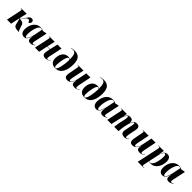

<svg xmlns="http://www.w3.org/2000/svg" viewBox="635 -3114 5699 5699"><g transform="rotate(45 3484.5 -265.0)"><path d="M504 10H525L528 0H521C508 0 496 -16 472 -92L441 -188C418 -262 367 -286 267 -286C290 -294 314 -318 340 -360C396 -448 415 -458 457 -458C496 -458 513 -435 513 -390C568 -389 589 -426 589 -474C589 -509 571 -546 508 -546C458 -546 428 -521 371 -428C338 -374 318 -339 297 -317C279 -300 262 -289 245 -289L304 -536H61L59 -526H73C111 -526 115 -515 115 -497C115 -489 112 -466 105 -433L14 0H185L244 -278C259 -278 264 -255 280 -188L301 -100C324 -6 380 10 504 10Z M732 10C816 10 862 -50 900 -182H905C899 -148 894 -122 894 -85C894 -20 930 10 993 10C1070 10 1110 -24 1142 -50L1136 -61C1120 -46 1097 -31 1076 -31C1056 -31 1043 -45 1043 -74C1043 -103 1057 -158 1062 -181L1137 -535H1111L1008 -514C981 -530 940 -546 890 -546C663 -546 586 -321 586 -174C586 -63 634 10 732 10ZM792 -24C763 -24 749 -55 749 -142C749 -282 805 -534 911 -534C929 -534 946 -531 961 -517L909 -261C883 -133 833 -24 792 -24Z M1634 10C1725 10 1758 -34 1787 -66L1781 -72C1759 -48 1729 -15 1700 -15C1678 -15 1670 -30 1670 -58C1670 -86 1677 -116 1685 -154L1765 -536H1597L1538 -285H1424L1480 -536H1239L1237 -526H1251C1289 -526 1293 -514 1293 -497C1293 -481 1288 -462 1281 -429L1189 0H1363L1422 -275H1536L1514 -165C1509 -141 1506 -118 1506 -93C1506 -36 1535 10 1634 10Z M2045 10C2293 10 2351 -253 2351 -459C2351 -688 2255 -770 2083 -770C2028 -770 1975 -757 1953 -747L1955 -737C1973 -744 1999 -752 2035 -752C2130 -752 2166 -684 2170 -474C2155 -493 2123 -511 2078 -511C1896 -511 1835 -338 1835 -202C1835 -73 1904 10 2045 10ZM2050 0C2013 0 2003 -33 2003 -94C2003 -237 2053 -491 2117 -491C2137 -491 2154 -479 2169 -454C2166 -289 2120 0 2050 0Z M2858 10C2939 10 2973 -22 3005 -63L2999 -70C2978 -41 2948 -16 2922 -16C2901 -16 2890 -30 2890 -61C2890 -80 2893 -105 2899 -136L2980 -536H2806L2746 -237C2725 -127 2679 -35 2630 -35C2612 -35 2602 -46 2602 -75C2602 -94 2605 -131 2613 -168L2689 -536H2444L2443 -526H2465C2498 -526 2501 -517 2501 -498C2501 -487 2499 -473 2493 -440L2449 -212C2442 -178 2435 -134 2435 -103C2435 -43 2461 9 2546 9C2629 9 2700 -37 2738 -168H2744C2742 -158 2735 -98 2735 -79C2735 -34 2760 10 2858 10Z M3270 10C3518 10 3576 -253 3576 -459C3576 -688 3480 -770 3308 -770C3253 -770 3200 -757 3178 -747L3180 -737C3198 -744 3224 -752 3260 -752C3355 -752 3391 -684 3395 -474C3380 -493 3348 -511 3303 -511C3121 -511 3060 -338 3060 -202C3060 -73 3129 10 3270 10ZM3275 0C3238 0 3228 -33 3228 -94C3228 -237 3278 -491 3342 -491C3362 -491 3379 -479 3394 -454C3391 -289 3345 0 3275 0Z M3765 10C3849 10 3895 -50 3933 -182H3938C3932 -148 3927 -122 3927 -85C3927 -20 3963 10 4026 10C4103 10 4143 -24 4175 -50L4169 -61C4153 -46 4130 -31 4109 -31C4089 -31 4076 -45 4076 -74C4076 -103 4090 -158 4095 -181L4170 -535H4144L4041 -514C4014 -530 3973 -546 3923 -546C3696 -546 3619 -321 3619 -174C3619 -63 3667 10 3765 10ZM3825 -24C3796 -24 3782 -55 3782 -142C3782 -282 3838 -534 3944 -534C3962 -534 3979 -531 3994 -517L3942 -261C3916 -133 3866 -24 3825 -24Z M4939 8C5019 8 5059 -23 5087 -61L5081 -69C5064 -49 5043 -20 5009 -20C4987 -20 4973 -33 4973 -68C4973 -86 4977 -117 4984 -152L5017 -319C5024 -356 5036 -396 5036 -438C5036 -518 4995 -546 4926 -546C4840 -546 4801 -517 4761 -413H4758C4758 -419 4758 -428 4758 -436C4757 -505 4728 -546 4647 -546C4591 -546 4535 -531 4493 -420H4490L4507 -536H4268L4267 -526H4284C4317 -526 4325 -518 4325 -497C4325 -481 4320 -462 4317 -446L4223 0H4397L4463 -294C4483 -382 4529 -507 4574 -507C4592 -507 4594 -482 4594 -467C4594 -445 4590 -410 4577 -348L4548 -222C4536 -165 4520 -68 4514 0H4695C4699 -65 4707 -145 4716 -190L4740 -303C4758 -387 4801 -509 4847 -509C4866 -509 4867 -483 4867 -466C4867 -433 4854 -375 4848 -349L4818 -205C4809 -161 4804 -132 4804 -105C4804 -29 4854 8 4939 8Z M5593 10C5674 10 5708 -22 5740 -63L5734 -70C5713 -41 5683 -16 5657 -16C5636 -16 5625 -30 5625 -61C5625 -80 5628 -105 5634 -136L5715 -536H5541L5481 -237C5460 -127 5414 -35 5365 -35C5347 -35 5337 -46 5337 -75C5337 -94 5340 -131 5348 -168L5424 -536H5179L5178 -526H5200C5233 -526 5236 -517 5236 -498C5236 -487 5234 -473 5228 -440L5184 -212C5177 -178 5170 -134 5170 -103C5170 -43 5196 9 5281 9C5364 9 5435 -37 5473 -168H5479C5477 -158 5470 -98 5470 -79C5470 -34 5495 10 5593 10Z M5891 -452 5742 240H6012L6013 230H5978C5940 230 5928 224 5928 198C5928 188 5929 179 5933 157L5958 35C5962 13 5965 -3 5967 -18C5988 0 6012 10 6053 10C6257 10 6347 -210 6347 -365C6347 -494 6292 -546 6214 -546C6116 -546 6071 -482 6039 -377H6033L6062 -536H5831L5829 -526H5856C5894 -526 5896 -515 5896 -492C5896 -483 5894 -468 5891 -452ZM6024 -4C6002 -4 5982 -14 5970 -29L6039 -346C6055 -420 6098 -504 6136 -504C6162 -504 6182 -481 6182 -404C6182 -243 6123 -4 6024 -4Z M6540 10C6624 10 6670 -50 6708 -182H6713C6707 -148 6702 -122 6702 -85C6702 -20 6738 10 6801 10C6878 10 6918 -24 6950 -50L6944 -61C6928 -46 6905 -31 6884 -31C6864 -31 6851 -45 6851 -74C6851 -103 6865 -158 6870 -181L6945 -535H6919L6816 -514C6789 -530 6748 -546 6698 -546C6471 -546 6394 -321 6394 -174C6394 -63 6442 10 6540 10ZM6600 -24C6571 -24 6557 -55 6557 -142C6557 -282 6613 -534 6719 -534C6737 -534 6754 -531 6769 -517L6717 -261C6691 -133 6641 -24 6600 -24Z"/></g></svg>

Font: Noto Serif Display Condensed Black
Style: Italic
Weight: 900
Width: 3
Italic angle: -12°
Designer: Monotype Design Team
Foundry: Monotype Imaging Inc.
Version: Version 2.009